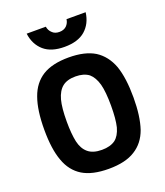

<svg xmlns="http://www.w3.org/2000/svg" viewBox="-164 -1019 979 1141"><g transform="rotate(-20 326.0 -449.0)"><path d="M326 12Q432 12 493 -27Q555 -65 582 -141Q608 -219 608 -337Q608 -460 581 -538Q552 -615 491 -654Q429 -692 326 -692Q223 -692 161 -654Q99 -615 72 -538Q44 -461 44 -337Q44 -214 72 -139Q99 -63 161 -25Q222 12 326 12ZM326 -108Q270 -108 239 -134Q208 -160 197 -209Q186 -261 186 -337Q186 -424 199 -473Q213 -524 243 -548Q273 -572 326 -572Q378 -572 410 -548Q439 -523 453 -473Q466 -424 466 -337Q466 -252 454 -203Q440 -153 411 -131Q379 -108 326 -108ZM327 -759Q412 -759 458 -799Q505 -840 514 -910H393Q390 -886 373 -869Q356 -853 328 -853Q300 -853 284 -869Q266 -885 262 -910H141Q150 -840 197 -799Q243 -759 327 -759Z"/></g></svg>

Font: Online Auction - Bold
Style: Bold
Weight: 500
Designer: Mohamed Mostafa, the designer of Online Auction
Foundry: Kief Type Foundry
Version: ""